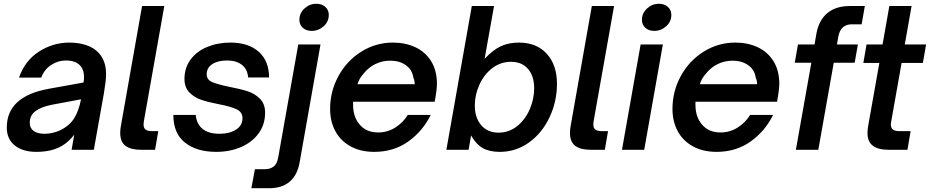

<svg xmlns="http://www.w3.org/2000/svg" viewBox="-20 -795 4935 1019"><path d="M16 -118Q16 -284 240 -324L423 -357Q426 -368 426 -386Q426 -421 409 -443Q384 -474 330 -474Q287 -474 250.5 -449.5Q214 -425 199 -383H81Q112 -473 186.5 -521Q261 -569 348 -569Q398 -569 439 -555Q480 -541 505 -513Q543 -471 543 -401Q543 -369 532 -303L478 0H360L374 -80Q344 -41 307 -20Q254 11 173 11Q101 11 58.5 -23Q16 -57 16 -118ZM296 -102Q347 -126 372.5 -165.5Q398 -205 410 -268L255 -239Q199 -228 168.5 -205.5Q138 -183 138 -143Q138 -115 158.5 -100Q179 -85 216 -85Q257 -85 296 -102Z M729 0Q674 0 646 -21Q618 -42 618 -90Q618 -109 622 -129L734 -763H852L745 -160Q742 -145 742 -134Q742 -115 753 -107Q764 -99 787 -99H820L803 0Z M900 -185H1019Q1023 -137 1055 -111Q1087 -85 1145 -85Q1198 -85 1232.5 -107Q1267 -129 1267 -168Q1267 -200 1235.5 -215Q1204 -230 1141 -242Q1084 -253 1047.5 -265.5Q1011 -278 985 -304.5Q959 -331 959 -376Q959 -435 991.5 -479Q1024 -523 1080 -546Q1136 -569 1203 -569Q1299 -569 1353.5 -520Q1408 -471 1408 -384H1297Q1293 -429 1263 -451.5Q1233 -474 1185 -474Q1136 -474 1106.5 -454.5Q1077 -435 1077 -401Q1077 -372 1106 -359.5Q1135 -347 1198 -334Q1256 -323 1294.5 -310.5Q1333 -298 1360 -270.5Q1387 -243 1387 -197Q1387 -134 1352.5 -87Q1318 -40 1259 -14.5Q1200 11 1128 11Q1024 11 962 -38Q900 -87 900 -185Z M1314 204 1333 103H1385Q1414 103 1432.5 89Q1451 75 1457 38L1563 -559H1681L1570 68Q1558 135 1517 169.5Q1476 204 1408 204ZM1569 -690Q1569 -725 1596 -750Q1623 -775 1659 -775Q1688 -775 1706.5 -758.5Q1725 -742 1725 -716Q1725 -680 1697.5 -655.5Q1670 -631 1634 -631Q1605 -631 1587 -647.5Q1569 -664 1569 -690Z M1732 -217Q1732 -310 1776 -391Q1820 -472 1897 -520.5Q1974 -569 2066 -569Q2131 -569 2184 -544.5Q2237 -520 2268 -470.5Q2299 -421 2299 -349Q2298 -313 2287 -255H1854V-238Q1854 -174 1889.5 -133Q1925 -92 1987 -92Q2037 -92 2078.5 -118.5Q2120 -145 2144 -185H2266Q2223 -98 2146 -43.5Q2069 11 1966 11Q1894 11 1841 -18Q1788 -47 1760 -98.5Q1732 -150 1732 -217ZM2181 -348Q2181 -368 2174 -382Q2168 -425 2134 -449Q2100 -473 2052 -473Q2008 -473 1971 -454.5Q1934 -436 1907 -401Q1887 -379 1877 -348Z M2480 -76 2467 0H2349L2484 -763H2602L2552 -483Q2597 -531 2639 -550Q2681 -569 2734 -569Q2828 -569 2882 -509.5Q2936 -450 2936 -350Q2936 -257 2897 -173.5Q2858 -90 2788.5 -39.5Q2719 11 2632 11Q2578 11 2543 -8.5Q2508 -28 2480 -76ZM2815 -327Q2815 -391 2782.5 -429Q2750 -467 2692 -467Q2637 -467 2593 -433.5Q2549 -400 2524.5 -346Q2500 -292 2500 -234Q2500 -170 2534 -130.5Q2568 -91 2626 -91Q2681 -91 2724 -125Q2767 -159 2791 -214Q2815 -269 2815 -327Z M3116 0Q3061 0 3033 -21Q3005 -42 3005 -90Q3005 -109 3009 -129L3121 -763H3239L3132 -160Q3129 -145 3129 -134Q3129 -115 3140 -107Q3151 -99 3174 -99H3207L3190 0Z M3399 0H3281L3380 -559H3498ZM3387 -690Q3387 -725 3414 -750Q3441 -775 3477 -775Q3506 -775 3524.5 -758.5Q3543 -742 3543 -716Q3543 -680 3515.5 -655.5Q3488 -631 3452 -631Q3423 -631 3405 -647.5Q3387 -664 3387 -690Z M3549 -217Q3549 -310 3593 -391Q3637 -472 3714 -520.5Q3791 -569 3883 -569Q3948 -569 4001 -544.5Q4054 -520 4085 -470.5Q4116 -421 4116 -349Q4115 -313 4104 -255H3671V-238Q3671 -174 3706.5 -133Q3742 -92 3804 -92Q3854 -92 3895.5 -118.5Q3937 -145 3961 -185H4083Q4040 -98 3963 -43.5Q3886 11 3783 11Q3711 11 3658 -18Q3605 -47 3577 -98.5Q3549 -150 3549 -217ZM3998 -348Q3998 -368 3991 -382Q3985 -425 3951 -449Q3917 -473 3869 -473Q3825 -473 3788 -454.5Q3751 -436 3724 -401Q3704 -379 3694 -348Z M4204 0 4286 -462H4198L4215 -559H4303L4313 -617Q4326 -688 4371 -725.5Q4416 -763 4490 -763H4570L4553 -666H4501Q4441 -666 4429 -600L4422 -559H4533L4516 -462H4405L4323 0Z M4696 0Q4641 0 4612.5 -21.5Q4584 -43 4584 -90Q4584 -109 4588 -129L4647 -461H4562L4579 -559H4664L4700 -763H4818L4782 -559H4895L4878 -461H4765L4712 -162Q4708 -142 4708 -135Q4708 -117 4718 -108Q4728 -99 4754 -99H4813L4796 0Z"/></svg>

Font: Open Sauce One SemiBold Italic
Style: Regular
Weight: 600
Italic angle: -10°
Designer: Alfredo Marco Pradil
Foundry: Creative Sauce Fz LLC
Version: Version 1.477